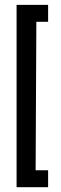

<svg xmlns="http://www.w3.org/2000/svg" viewBox="-20 -742 252 797"><path d="M48.8 35.2V-721.7H179.7V-651.4H130.9L127.9 -35.2H179.7V35.2Z"/></svg>

Font: Post No Bills Colombo
Style: SemiBold
Weight: 700
Designer: Kosala Senevirathne, Siva Puranthara, Lasantha Premarathna, Tharique Azeez
Foundry: Mooniak
Version: Version 1.220 ; ttfautohint (v1.5)